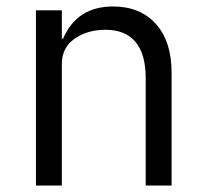

<svg xmlns="http://www.w3.org/2000/svg" viewBox="-20 -573 635 593"><path d="M91 0V-541H171V-454H175Q218 -553 329 -553Q413 -553 461.5 -499Q510 -445 510 -348V0H430V-332Q430 -406 398.5 -443.5Q367 -481 306 -481Q250 -481 210.5 -453.5Q171 -426 171 -375V0Z"/></svg>

Font: IBM Plex Sans JP
Style: Regular
Weight: 400
Designer: Mike Abbink; Paul van der Laan; Pieter van Rosmalen; Wujin Sim; Yejin Wi; Jinhee Kim; Boomi Park; Yona Kim; Kichan Ma
Foundry: Sandoll Inc.
Version: Version 1.000